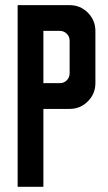

<svg xmlns="http://www.w3.org/2000/svg" viewBox="-20 -719 415 739"><path d="M47.9 -699.2H248Q289.1 -699.2 318.1 -670.2Q347.2 -641.1 347.2 -599.1V-398.9Q347.2 -357.9 318.1 -328.9Q289.1 -299.8 248 -299.8H147V0H47.9ZM147 -600.1V-398.9H210Q226.1 -398.9 237.1 -409.9Q248 -420.9 248 -437V-562Q248 -578.1 237.1 -589.1Q226.1 -600.1 210 -600.1Z"/></svg>

Font: OSP-DIN
Style: DIN
Weight: 500
Width: 3
Version: Version 001.000